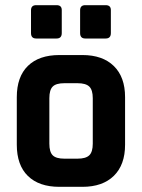

<svg xmlns="http://www.w3.org/2000/svg" viewBox="-20 -723 549 743"><path d="M100 -595V-683Q100 -703 120 -703H199Q219 -703 219 -684V-595Q219 -574 199 -574H120Q100 -574 100 -595ZM290 -595V-683Q290 -703 310 -703H389Q409 -703 409 -684V-595Q409 -574 389 -574H310Q290 -574 290 -595ZM299 0H210Q131 0 88 -42Q45 -84 45 -163V-347Q45 -426 88 -468Q131 -510 210 -510H299Q377 -510 420.5 -467.5Q464 -425 464 -347V-163Q464 -85 420.5 -42.5Q377 0 299 0ZM229 -109H280Q312 -109 325.5 -122Q339 -135 339 -167V-343Q339 -375 325.5 -388Q312 -401 280 -401H229Q197 -401 184 -388Q171 -375 171 -343V-167Q171 -135 184 -122Q197 -109 229 -109Z"/></svg>

Font: Rajdhani
Style: Bold
Weight: 700
Designer: Satya Rajpurohit, Jyotish Sonowal
Foundry: Indian Type Foundry
Version: Version 1.201 February 1, 2022